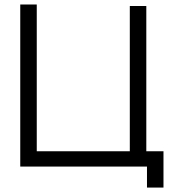

<svg xmlns="http://www.w3.org/2000/svg" viewBox="-20 -740 756 853"><path d="M633 93.3V0H70V-720H143.3V-68H556.7V-713.3H630V-68H706.3V93.3Z"/></svg>

Font: Hauora
Style: Regular
Weight: 400
Designer: Wayne Shih
Foundry: WCYS
Version: Version 1.001